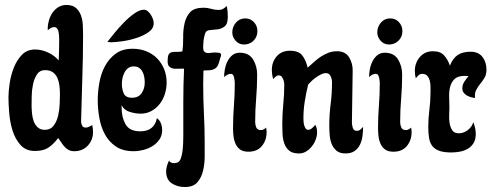

<svg xmlns="http://www.w3.org/2000/svg" viewBox="-20 -607 1982 772"><path d="M247 -587Q272 -587 285.5 -575Q299 -563 305.5 -545Q312 -527 313 -506.5Q314 -486 314 -468Q314 -380 311 -293.5Q308 -207 306 -119Q306 -111 310 -102.5Q314 -94 324 -94Q332 -94 338 -97.5Q344 -101 351 -104Q354 -90 354 -76Q354 -44 333 -21.5Q312 1 279 1Q265 1 256 -4Q247 -9 240 -16.5Q233 -24 227 -33.5Q221 -43 214 -52Q194 -26 174 -13Q154 0 120 0Q84 0 62.5 -24Q41 -48 30.5 -82Q20 -116 17 -153Q14 -190 14 -216Q14 -240 19 -273Q24 -306 36 -336Q48 -366 68.5 -387Q89 -408 121 -408Q147 -408 173 -396Q199 -384 216 -364Q217 -385 217.5 -406.5Q218 -428 218 -449Q218 -454 217.5 -462.5Q217 -471 215.5 -479Q214 -487 209.5 -492.5Q205 -498 198 -498Q190 -498 183.5 -494Q177 -490 172 -485V-493Q172 -509 177 -526Q182 -543 191.5 -556.5Q201 -570 215 -578.5Q229 -587 247 -587ZM107 -184Q107 -170 108.5 -153Q110 -136 115 -121Q120 -106 131 -95.5Q142 -85 160 -85Q183 -85 195.5 -101.5Q208 -118 213.5 -141Q219 -164 220 -188.5Q221 -213 221 -229Q221 -245 219 -262Q217 -279 211 -293Q205 -307 193 -316Q181 -325 161 -325Q140 -325 129 -308.5Q118 -292 113 -269Q108 -246 107.5 -222Q107 -198 107 -184Z M513 -411Q543 -411 568 -401Q593 -391 611 -373Q629 -355 639.5 -330Q650 -305 650 -275Q650 -252 643 -229.5Q636 -207 622.5 -189.5Q609 -172 589.5 -161Q570 -150 545 -150Q525 -150 502 -157Q479 -164 469 -184V-173Q469 -135 485 -107Q501 -79 544 -79Q600 -79 611 -132Q622 -124 627 -111Q632 -98 632 -84Q632 -62 621 -46Q610 -30 593 -19.5Q576 -9 556 -4Q536 1 517 1Q474 1 446 -18Q418 -37 402 -66.5Q386 -96 379.5 -132.5Q373 -169 373 -205Q373 -238 379.5 -274.5Q386 -311 402 -341Q418 -371 445 -391Q472 -411 513 -411ZM470 -270Q470 -249 477.5 -231.5Q485 -214 511 -214Q537 -214 549.5 -232.5Q562 -251 562 -275Q562 -286 560 -297.5Q558 -309 553 -318.5Q548 -328 539.5 -334Q531 -340 517 -340Q504 -340 495 -333Q486 -326 480.5 -315.5Q475 -305 472.5 -293Q470 -281 470 -270ZM412 -439Q422 -452 440 -474Q458 -496 478.5 -517Q499 -538 520.5 -553Q542 -568 559 -568Q567 -568 574 -562Q581 -556 586.5 -547.5Q592 -539 595 -530Q598 -521 598 -514Q598 -492 577 -477.5Q556 -463 528 -454Q500 -445 471 -441Q442 -437 426 -437Q420 -437 412 -439Z M859 -567Q869 -567 877 -571.5Q885 -576 892 -583Q894 -572 895 -561.5Q896 -551 896 -540Q896 -511 883.5 -501Q871 -491 855 -489Q839 -487 824 -486Q809 -485 805 -473Q800 -458 798.5 -444.5Q797 -431 797 -415Q797 -404 801.5 -399.5Q806 -395 812.5 -394Q819 -393 827.5 -394.5Q836 -396 844 -396Q849 -396 859 -395Q869 -394 869 -386Q869 -382 867 -378Q863 -363 859.5 -352.5Q856 -342 850.5 -336Q845 -330 836 -327Q827 -324 811 -324Q808 -324 804.5 -324Q801 -324 798 -323Q798 -309 797.5 -295.5Q797 -282 797 -268Q797 -208 800 -149.5Q803 -91 803 -31Q803 -9 803 21.5Q803 52 796.5 79.5Q790 107 773.5 126Q757 145 723 145Q693 145 670.5 130Q648 115 648 82Q648 71 651.5 59.5Q655 48 660 38Q662 44 668 46.5Q674 49 680 49Q684 49 692 47Q702 44 707 30Q712 16 714 -1Q716 -18 716.5 -35Q717 -52 717 -60Q717 -128 717 -195.5Q717 -263 720 -331H711Q700 -331 690 -330.5Q680 -330 672 -332.5Q664 -335 659 -341Q654 -347 654 -361Q654 -379 657.5 -386.5Q661 -394 668.5 -396.5Q676 -399 687 -398.5Q698 -398 713 -400Q717 -425 716.5 -455.5Q716 -486 722 -513Q728 -540 744.5 -558Q761 -576 799 -576Q814 -576 829 -571.5Q844 -567 859 -567Z M966 -533Q987 -533 1001 -518Q1015 -503 1015 -482Q1015 -459 999.5 -443.5Q984 -428 961 -428Q941 -428 927.5 -443Q914 -458 914 -477Q914 -499 928.5 -516Q943 -533 966 -533ZM944 -395Q981 -395 997.5 -368Q1014 -341 1014 -307Q1014 -259 1010 -211.5Q1006 -164 1006 -116Q1006 -105 1010.5 -94.5Q1015 -84 1029 -84Q1040 -84 1050 -94Q1051 -89 1051.5 -85Q1052 -81 1052 -76Q1052 -43 1033 -20Q1014 3 979 3Q958 3 946 -5.5Q934 -14 927.5 -28Q921 -42 919 -58.5Q917 -75 917 -92Q917 -137 920.5 -181.5Q924 -226 924 -271Q924 -275 923.5 -281.5Q923 -288 921.5 -294.5Q920 -301 917 -305.5Q914 -310 908 -310Q900 -310 893 -306Q886 -302 881 -297Q881 -311 884 -328Q887 -345 894.5 -360Q902 -375 914 -385Q926 -395 944 -395Z M1146 -403Q1181 -403 1195.5 -384Q1210 -365 1217 -335Q1230 -346 1243 -358Q1256 -370 1270.5 -379.5Q1285 -389 1301 -395Q1317 -401 1335 -401Q1369 -401 1384 -376Q1399 -351 1398 -321L1395 -115Q1395 -105 1398.5 -93Q1402 -81 1415 -81Q1423 -81 1429 -86Q1435 -91 1440 -97Q1440 -79 1437.5 -60Q1435 -41 1427.5 -25.5Q1420 -10 1406 0Q1392 10 1369 10Q1346 10 1333 -1Q1320 -12 1313.5 -28.5Q1307 -45 1305.5 -65Q1304 -85 1304 -102Q1304 -146 1309.5 -189Q1315 -232 1315 -276Q1315 -288 1309.5 -300.5Q1304 -313 1290 -313Q1281 -313 1271 -308Q1261 -303 1251 -296Q1241 -289 1232.5 -281Q1224 -273 1219 -267Q1211 -234 1205.5 -200Q1200 -166 1200 -131Q1200 -126 1200.5 -118.5Q1201 -111 1203 -103.5Q1205 -96 1209 -90.5Q1213 -85 1219 -85Q1227 -85 1235 -92Q1243 -99 1248 -105Q1255 -92 1255 -75Q1255 -61 1249.5 -46Q1244 -31 1234 -18.5Q1224 -6 1211 2Q1198 10 1182 10Q1156 10 1142.5 -1.5Q1129 -13 1123 -30.5Q1117 -48 1116 -68.5Q1115 -89 1115 -108Q1115 -148 1119 -187.5Q1123 -227 1123 -267Q1123 -284 1112 -300Q1106 -304 1101 -304Q1094 -304 1088.5 -299Q1083 -294 1078 -289Q1073 -309 1073 -325Q1073 -358 1092.5 -380.5Q1112 -403 1146 -403Z M1549 -533Q1570 -533 1584 -518Q1598 -503 1598 -482Q1598 -459 1582.5 -443.5Q1567 -428 1544 -428Q1524 -428 1510.5 -443Q1497 -458 1497 -477Q1497 -499 1511.5 -516Q1526 -533 1549 -533ZM1527 -395Q1564 -395 1580.5 -368Q1597 -341 1597 -307Q1597 -259 1593 -211.5Q1589 -164 1589 -116Q1589 -105 1593.5 -94.5Q1598 -84 1612 -84Q1623 -84 1633 -94Q1634 -89 1634.5 -85Q1635 -81 1635 -76Q1635 -43 1616 -20Q1597 3 1562 3Q1541 3 1529 -5.5Q1517 -14 1510.5 -28Q1504 -42 1502 -58.5Q1500 -75 1500 -92Q1500 -137 1503.5 -181.5Q1507 -226 1507 -271Q1507 -275 1506.5 -281.5Q1506 -288 1504.5 -294.5Q1503 -301 1500 -305.5Q1497 -310 1491 -310Q1483 -310 1476 -306Q1469 -302 1464 -297Q1464 -311 1467 -328Q1470 -345 1477.5 -360Q1485 -375 1497 -385Q1509 -395 1527 -395Z M1721 -401Q1750 -401 1765 -385Q1780 -369 1789 -343Q1801 -373 1820.5 -386Q1840 -399 1872 -399Q1904 -399 1920 -378Q1936 -357 1936 -327Q1936 -307 1928 -294Q1920 -281 1911 -270Q1902 -259 1895 -246Q1888 -233 1890 -213Q1882 -214 1873 -216.5Q1864 -219 1856.5 -223.5Q1849 -228 1844 -235Q1839 -242 1839 -252Q1839 -266 1847 -278.5Q1855 -291 1864 -301L1850 -302Q1821 -302 1808 -289.5Q1795 -277 1790 -258Q1785 -239 1786 -216.5Q1787 -194 1787 -174Q1787 -162 1786 -144.5Q1785 -127 1788 -110.5Q1791 -94 1799 -82.5Q1807 -71 1825 -71Q1844 -71 1861 -84Q1878 -97 1883 -116Q1893 -91 1893 -68Q1893 -47 1884.5 -32.5Q1876 -18 1862 -9.5Q1848 -1 1830.5 2.5Q1813 6 1795 6Q1766 6 1748 0Q1730 -6 1719.5 -18.5Q1709 -31 1705.5 -50.5Q1702 -70 1702 -96Q1702 -131 1706.5 -166Q1711 -201 1711 -236Q1711 -246 1711 -258.5Q1711 -271 1708 -282.5Q1705 -294 1698 -302Q1691 -310 1678 -310Q1669 -310 1663 -304.5Q1657 -299 1652 -292Q1648 -305 1648 -322Q1648 -354 1668 -377.5Q1688 -401 1721 -401Z"/></svg>

Font: Gloria
Style: Regular
Weight: 400
Designer: Peter Wiegel
Foundry: Peter Wiegel
Version: Version 1.000